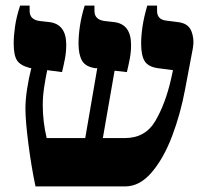

<svg xmlns="http://www.w3.org/2000/svg" viewBox="-20 -667 735 687"><path d="M107 0H428Q480 0 523 -50.5Q566 -101 596 -180.5Q626 -260 642 -346L670 -494Q676 -526 665 -555Q654 -584 616 -588L577 -593Q542 -596 542 -628V-647H507Q495 -606 490 -572.5Q485 -539 485 -511Q485 -469 497.5 -448.5Q510 -428 545 -423L599 -416L592 -384Q572 -296 536 -234.5Q500 -173 427 -173H348L390 -414L434 -409Q440 -434 444.5 -457.5Q449 -481 449 -506Q449 -581 388 -588L353 -592Q318 -597 318 -628V-647H283Q271 -608 266 -574Q261 -540 261 -511Q261 -472 273.5 -450Q286 -428 321 -423H328L285 -173H147Q133 -232 133 -291Q133 -322 138 -355Q143 -388 149 -416L202 -409Q208 -434 212.5 -457.5Q217 -481 217 -507Q217 -581 156 -588L121 -592Q86 -597 86 -628V-647H52Q39 -608 34 -573.5Q29 -539 29 -512Q29 -470 40.5 -451.5Q52 -433 86 -424L92 -423Q83 -388 77 -349Q71 -310 71 -278Q71 -235 81.5 -153Q92 -71 107 0Z"/></svg>

Font: Noto Serif Hebrew SemiCondensed Extra
Style: Regular
Weight: 800
Width: 4
Designer: Monotype Design Team
Foundry: Monotype Imaging Inc.
Version: Version 1.901